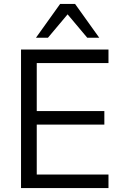

<svg xmlns="http://www.w3.org/2000/svg" viewBox="-20 -957 623 977"><path d="M87 0V-705H532V-636H167V-392H511V-323H167V-69H532V0ZM163 -765 286 -937H362L485 -765H424L324 -884L224 -765Z"/></svg>

Font: NunitoSans1
Style: Book
Weight: 400
Designer: Vernon Adams
Foundry: Vernon Adams
Version: Version 3.101;gftools[0.9.27]